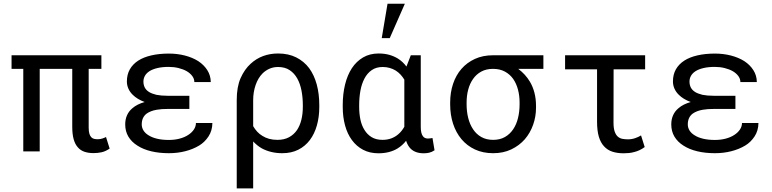

<svg xmlns="http://www.w3.org/2000/svg" viewBox="-20 -832 4241 1055"><path d="M537.1 -453.6V-528.3H43.5V-453.6H107.9V0H198.2V-453.6H377V-135.7Q377 -94.7 384.8 -66.9Q392.6 -39.1 407.7 -22.5Q422.4 -5.4 444.3 2Q466.3 9.3 494.1 9.3Q517.1 9.3 538.3 4.6Q559.6 0 582.5 -15.6L562.5 -79.1Q554.2 -74.7 542.2 -70.8Q530.3 -66.9 517.6 -66.9Q506.8 -66.9 497.8 -68.8Q488.8 -70.8 481.9 -77.6Q475.1 -84.5 471.2 -96.9Q467.3 -109.4 467.3 -130.9V-453.6Z M668 -148.4Q668 -110.4 685.5 -81.1Q703.1 -51.8 735.4 -31.7Q767.1 -11.2 811 -0.7Q855 9.8 907.7 9.8Q955.1 9.8 997.6 -1Q1040 -11.7 1074.2 -32.2Q1104.5 -50.3 1125.5 -82Q1146.5 -113.8 1147 -156.2H1056.6Q1056.6 -137.2 1045.4 -120.4Q1034.2 -103.5 1014.6 -90.8Q994.6 -77.6 967.3 -70.3Q939.9 -63 907.7 -63Q871.6 -63 843.8 -69.6Q815.9 -76.2 797.4 -87.9Q778.3 -99.1 768.6 -114.7Q758.8 -130.4 758.8 -148.4Q758.8 -168 765.6 -182.9Q772.5 -197.8 786.1 -208Q796.4 -215.3 810.3 -220.7Q824.2 -226.1 841.3 -229Q854.5 -231.4 869.6 -232.4Q884.8 -233.4 901.9 -233.4H1020.5V-305.7H901.9Q883.3 -305.7 867.7 -307.1Q852.1 -308.6 839.4 -311Q827.1 -314 816.9 -317.9Q806.6 -321.8 798.8 -326.7Q782.7 -336.9 775.4 -351.3Q768.1 -365.7 768.1 -383.8Q768.1 -400.4 776.1 -415Q784.2 -429.7 801.3 -440.9Q818.4 -451.7 844.7 -458Q871.1 -464.4 907.7 -464.4Q936 -464.4 961.4 -458Q986.8 -451.7 1005.9 -440.9Q1024.9 -429.7 1036.4 -414.3Q1047.9 -398.9 1047.9 -380.9H1138.2Q1137.7 -417.5 1119.1 -446.5Q1100.6 -475.6 1069.3 -496.1Q1037.6 -516.1 995.8 -526.9Q954.1 -537.6 907.7 -537.6Q855 -537.6 812.3 -527.8Q769.5 -518.1 739.7 -499Q709.5 -479.5 693.4 -450.9Q677.2 -422.4 677.2 -384.3Q677.2 -363.8 685.5 -345Q693.8 -326.2 709.5 -311Q721.7 -298.8 738.3 -288.8Q754.9 -278.8 774.9 -271.5Q754.4 -265.6 737.3 -257.1Q720.2 -248.5 707.5 -237.3Q688 -221.2 678 -198.7Q668 -176.3 668 -148.4Z M1734.4 -244.1V-254.4Q1734.4 -315.9 1720.5 -367.7Q1706.5 -419.4 1678.7 -457.5Q1650.4 -495.1 1607.7 -516.6Q1564.9 -538.1 1507.8 -538.1Q1464.4 -538.1 1426.3 -524.2Q1388.2 -510.3 1356.9 -481.4Q1323.7 -451.2 1302.2 -403.1Q1280.8 -355 1280.8 -282.2V203.1H1371.1V-54.7Q1381.8 -43.5 1393.8 -33.7Q1405.8 -23.9 1418.9 -16.6Q1442.4 -3.9 1470.5 2.9Q1498.5 9.8 1531.2 9.8Q1581.1 9.8 1618.9 -9.3Q1656.7 -28.3 1682.6 -62.5Q1708 -96.2 1721.2 -142.8Q1734.4 -189.5 1734.4 -244.1ZM1644 -254.4V-244.1Q1644 -207.5 1636.2 -174.8Q1628.4 -142.1 1611.8 -117.2Q1594.7 -92.3 1568.1 -77.9Q1541.5 -63.5 1504.4 -63.5Q1479.5 -63.5 1459 -69.1Q1438.5 -74.7 1422.4 -85Q1405.8 -94.7 1393.1 -108.6Q1380.4 -122.6 1371.1 -138.7V-281.7Q1371.1 -325.7 1384.5 -364.7Q1397.9 -403.8 1423.3 -429.2Q1439.9 -445.3 1461.2 -454.6Q1482.4 -463.9 1507.8 -463.9Q1545.4 -463.9 1571.3 -446.8Q1597.2 -429.7 1613.3 -400.9Q1629.4 -372.1 1636.7 -334Q1644 -295.9 1644 -254.4Z M2292 -528.3H2237.3L2214.8 -470.2L2213.4 -466.3Q2203.6 -479.5 2191.9 -490.5Q2180.2 -501.5 2167 -509.8Q2145 -523.4 2118.7 -530.8Q2092.3 -538.1 2060.5 -538.1Q2012.2 -538.1 1975.3 -516.6Q1938.5 -495.1 1913.6 -457.5Q1888.7 -419.4 1876 -367.4Q1863.3 -315.4 1863.3 -254.4V-244.1Q1863.3 -189.5 1876 -142.8Q1888.7 -96.2 1913.6 -62.5Q1938.5 -28.3 1975.1 -9Q2011.7 10.3 2059.6 10.3Q2090.8 10.3 2117.2 3.4Q2143.6 -3.4 2165 -16.6Q2178.2 -24.9 2189.9 -35.4Q2201.7 -45.9 2211.4 -58.6Q2215.8 -44.9 2221.9 -34.2Q2228 -23.4 2235.8 -15.6Q2249 -2.4 2267.1 3.9Q2285.2 10.3 2308.1 10.3Q2323.7 10.3 2338.1 7.1Q2352.5 3.9 2367.7 -6.3L2356.4 -73.7Q2351.6 -72.8 2345 -71.8Q2338.4 -70.8 2331.1 -70.8Q2322.3 -70.8 2315.2 -74Q2308.1 -77.1 2303.2 -84.5Q2297.9 -91.8 2294.9 -104.2Q2292 -116.7 2292 -135.3ZM1953.6 -244.1V-254.4Q1953.6 -295.9 1960.4 -333.7Q1967.3 -371.6 1982.9 -400.9Q1998 -429.7 2022.7 -446.8Q2047.4 -463.9 2082.5 -463.9Q2103.5 -463.9 2121.3 -458.7Q2139.2 -453.6 2154.3 -444.3Q2168.9 -435.1 2180.7 -422.4Q2192.4 -409.7 2201.7 -394.5V-160.2Q2201.7 -150.9 2201.7 -146.2Q2201.7 -141.6 2201.7 -135.3Q2194.8 -123.5 2186.8 -113.3Q2178.7 -103 2168.9 -94.7Q2152.3 -80.1 2130.6 -71.8Q2108.9 -63.5 2081.5 -63.5Q2046.9 -63.5 2022.5 -78.1Q1998 -92.8 1982.9 -117.7Q1967.3 -142.1 1960.4 -174.8Q1953.6 -207.5 1953.6 -244.1ZM2109.4 -811.5 2077.6 -622.6H2121.6L2204.6 -811.5Z M2965.8 -453.6V-528.3H2689Q2633.3 -528.3 2589.6 -508.3Q2545.9 -488.3 2515.6 -453.6Q2485.4 -418.9 2469.5 -371.3Q2453.6 -323.7 2453.6 -269V-258.3Q2453.6 -201.2 2469.5 -152.3Q2485.4 -103.5 2515.6 -67.4Q2545.9 -31.2 2589.8 -10.7Q2633.8 9.8 2689.9 9.8Q2745.6 9.8 2789.6 -11.2Q2833.5 -32.2 2863.8 -66.9Q2893.6 -101.6 2909.4 -146.5Q2925.3 -191.4 2925.3 -239.7V-251Q2925.3 -288.6 2916.7 -322Q2908.2 -355.5 2891.6 -383.3Q2879.4 -403.8 2863.3 -421.4Q2847.2 -439 2827.6 -453.6ZM2543.9 -258.3V-269Q2543.9 -306.2 2552.7 -339.6Q2561.5 -373 2579.6 -398.4Q2597.2 -423.8 2624.5 -438.7Q2651.9 -453.6 2689 -453.6Q2726.6 -453.6 2754.2 -438.7Q2781.7 -423.8 2799.8 -398.4Q2817.4 -373 2826.2 -339.6Q2835 -306.2 2835 -269V-258.3Q2835 -219.2 2826.4 -183.8Q2817.9 -148.4 2799.8 -121.6Q2781.7 -94.7 2754.4 -79.1Q2727.1 -63.5 2689.9 -63.5Q2652.3 -63.5 2624.8 -79.1Q2597.2 -94.7 2579.6 -121.6Q2561.5 -148.4 2552.7 -183.8Q2543.9 -219.2 2543.9 -258.3Z M3524.9 -451.2V-528.3H3085V-451.2H3260.7V-163.1Q3260.7 -113.8 3270.5 -80.8Q3280.3 -47.9 3299.3 -27.8Q3317.9 -7.3 3345 1.5Q3372.1 10.3 3407.2 10.3Q3421.9 10.3 3436.3 8.8Q3450.7 7.3 3464.8 3.4Q3479 0 3493.4 -6.6Q3507.8 -13.2 3522.5 -23.9L3502.4 -87.9Q3489.3 -79.6 3470.5 -73Q3451.7 -66.4 3430.2 -66.4Q3414.1 -66.4 3399.9 -69.1Q3385.7 -71.8 3375 -81.1Q3364.3 -90.3 3357.7 -108.6Q3351.1 -127 3351.1 -158.2L3351.6 -451.2Z M3668.5 -148.4Q3668.5 -110.4 3686 -81.1Q3703.6 -51.8 3735.8 -31.7Q3767.6 -11.2 3811.5 -0.7Q3855.5 9.8 3908.2 9.8Q3955.6 9.8 3998 -1Q4040.5 -11.7 4074.7 -32.2Q4105 -50.3 4126 -82Q4147 -113.8 4147.5 -156.2H4057.1Q4057.1 -137.2 4045.9 -120.4Q4034.7 -103.5 4015.1 -90.8Q3995.1 -77.6 3967.8 -70.3Q3940.4 -63 3908.2 -63Q3872.1 -63 3844.2 -69.6Q3816.4 -76.2 3797.9 -87.9Q3778.8 -99.1 3769 -114.7Q3759.3 -130.4 3759.3 -148.4Q3759.3 -168 3766.1 -182.9Q3772.9 -197.8 3786.6 -208Q3796.9 -215.3 3810.8 -220.7Q3824.7 -226.1 3841.8 -229Q3855 -231.4 3870.1 -232.4Q3885.3 -233.4 3902.3 -233.4H4021V-305.7H3902.3Q3883.8 -305.7 3868.2 -307.1Q3852.5 -308.6 3839.8 -311Q3827.6 -314 3817.4 -317.9Q3807.1 -321.8 3799.3 -326.7Q3783.2 -336.9 3775.9 -351.3Q3768.6 -365.7 3768.6 -383.8Q3768.6 -400.4 3776.6 -415Q3784.7 -429.7 3801.8 -440.9Q3818.8 -451.7 3845.2 -458Q3871.6 -464.4 3908.2 -464.4Q3936.5 -464.4 3961.9 -458Q3987.3 -451.7 4006.3 -440.9Q4025.4 -429.7 4036.9 -414.3Q4048.3 -398.9 4048.3 -380.9H4138.7Q4138.2 -417.5 4119.6 -446.5Q4101.1 -475.6 4069.8 -496.1Q4038.1 -516.1 3996.3 -526.9Q3954.6 -537.6 3908.2 -537.6Q3855.5 -537.6 3812.7 -527.8Q3770 -518.1 3740.2 -499Q3710 -479.5 3693.8 -450.9Q3677.7 -422.4 3677.7 -384.3Q3677.7 -363.8 3686 -345Q3694.3 -326.2 3710 -311Q3722.2 -298.8 3738.8 -288.8Q3755.4 -278.8 3775.4 -271.5Q3754.9 -265.6 3737.8 -257.1Q3720.7 -248.5 3708 -237.3Q3688.5 -221.2 3678.5 -198.7Q3668.5 -176.3 3668.5 -148.4Z"/></svg>

Font: Roboto Mono
Style: Regular
Weight: 400
Monospace: yes
Designer: Google
Version: Version 3.000